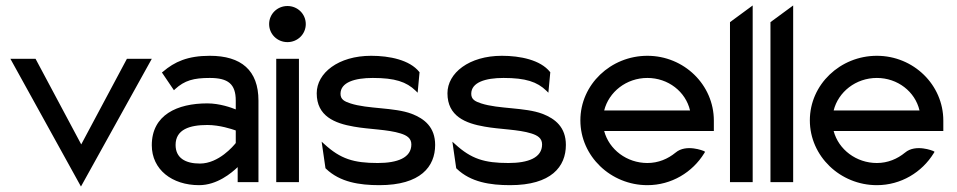

<svg xmlns="http://www.w3.org/2000/svg" viewBox="-20 -666 3498 702"><path d="M18 -451 276 16 535 -451H444L277 -138L110 -451Z M535 -135C535 -46 609 11 708 11C774 11 827 -34 849 -55V0H925V-298C925 -409 862 -462 747 -462C666 -462 618 -440 576 -404L572 -401L616 -336L620 -340C655 -372 688 -381 747 -381C814 -381 842 -359 842 -298V-266C827 -272 784 -288 738 -288C628 -288 535 -246 535 -135ZM622 -136C622 -193 674 -209 738 -209C783 -209 828 -194 842 -189V-143C834 -133 780 -68 711 -68C657 -68 622 -89 622 -136Z M964 -578C964 -541 994 -512 1031 -512C1068 -512 1098 -541 1098 -578C1098 -615 1068 -644 1031 -644C994 -644 964 -615 964 -578ZM990 0H1073V-451H990Z M1138 -325C1138 -241 1204 -215 1274 -203C1329 -193 1398 -193 1445 -178C1467 -171 1484 -161 1484 -138C1484 -89 1433 -70 1361 -70C1273 -70 1225 -85 1166 -139L1156 -148L1170 -51L1172 -49C1223 0 1294 11 1367 11C1518 11 1571 -57 1571 -136C1571 -201 1532 -232 1485 -250C1421 -274 1325 -267 1261 -288C1240 -295 1225 -302 1225 -323C1225 -365 1277 -381 1343 -381C1424 -381 1466 -367 1500 -334L1507 -327L1514 -402L1513 -403C1478 -447 1404 -462 1337 -462C1217 -462 1138 -399 1138 -325Z M1616 -325C1616 -241 1682 -215 1752 -203C1807 -193 1876 -193 1923 -178C1945 -171 1962 -161 1962 -138C1962 -89 1911 -70 1839 -70C1751 -70 1703 -85 1644 -139L1634 -148L1648 -51L1650 -49C1701 0 1772 11 1845 11C1996 11 2049 -57 2049 -136C2049 -201 2010 -232 1963 -250C1899 -274 1803 -267 1739 -288C1718 -295 1703 -302 1703 -323C1703 -365 1755 -381 1821 -381C1902 -381 1944 -367 1978 -334L1985 -327L1992 -402L1991 -403C1956 -447 1882 -462 1815 -462C1695 -462 1616 -399 1616 -325Z M2102 -226C2102 -95 2213 11 2347 11C2435 11 2512 -36 2555 -106L2558 -111L2553 -114C2553 -114 2489 -141 2450 -108C2422 -85 2387 -70 2347 -70C2272 -70 2207 -119 2189 -187H2590V-225C2590 -356 2481 -462 2347 -462C2213 -462 2102 -357 2102 -226ZM2189 -262C2206 -330 2270 -381 2347 -381C2423 -381 2487 -331 2503 -262Z M2649 0H2732V-646L2649 -585Z M2797 0H2880V-646L2797 -585Z M2941 -226C2941 -95 3052 11 3186 11C3274 11 3351 -36 3394 -106L3397 -111L3392 -114C3392 -114 3328 -141 3289 -108C3261 -85 3226 -70 3186 -70C3111 -70 3046 -119 3028 -187H3429V-225C3429 -356 3320 -462 3186 -462C3052 -462 2941 -357 2941 -226ZM3028 -262C3045 -330 3109 -381 3186 -381C3262 -381 3326 -331 3342 -262Z"/></svg>

Font: Charger Pro
Style: Bd
Weight: 700
Designer: Jasper
Foundry: Cannot Into Space Fonts
Version: Version 1.09